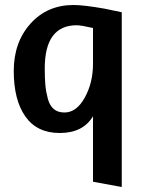

<svg xmlns="http://www.w3.org/2000/svg" viewBox="-20 -526 572 768"><path d="M467 -477V222L352 201V-61Q312 6 219 6Q128 6 81.5 -60Q35 -126 35 -242Q35 -357 102 -431.5Q169 -506 274 -506Q316 -506 400 -491Q416 -488 467 -477ZM238 -76Q286 -76 319 -135.5Q352 -195 352 -271V-414Q304 -425 287 -425Q159 -425 159 -252Q159 -212 161.5 -185Q164 -158 171.5 -130.5Q179 -103 195.5 -89.5Q212 -76 238 -76Z"/></svg>

Font: Amaranth
Style: Regular
Weight: 400
Designer: Gesine Todt
Foundry: Gesine Todt
Version: Version 1.000